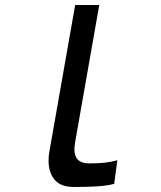

<svg xmlns="http://www.w3.org/2000/svg" viewBox="-20 -746 640 765"><path d="M375.5 -726 279 -177.5Q276.5 -161.5 276.5 -151Q276.5 -95 335 -95Q372 -95 397.5 -97.8Q423 -100.5 447.5 -107.5L435 -13.5Q408 -6 367.2 -3.5Q326.5 -1 275 -1Q221.5 -1 197.5 -30Q173.5 -59 173.5 -105.5Q173.5 -125.5 177 -143.5L279.5 -726Z"/></svg>

Font: JuliaMono Light
Style: Italic
Weight: 300
Italic angle: -9°
Monospace: yes
Designer: cormullion
Foundry: corm
Version: Version 0.054; ttfautohint (v1.8.4)